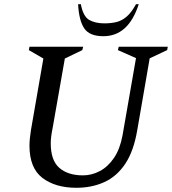

<svg xmlns="http://www.w3.org/2000/svg" viewBox="-20 -882 817 912"><path d="M343 10Q243 10 181.5 -37Q120 -84 120 -190Q120 -207 122 -225.5Q124 -244 127 -264L186 -604L117 -644L120 -660H375L371 -644L288 -604L230 -274Q226 -255 223.5 -236Q221 -217 221 -201Q221 -120 262 -84.5Q303 -49 374 -49Q416 -49 454.5 -69.5Q493 -90 521.5 -132Q550 -174 562 -239L626 -606L540 -644L544 -660H777L774 -644L691 -605L632 -264Q615 -164 575 -104Q535 -44 475.5 -17Q416 10 343 10ZM471 -710Q405 -710 380 -747.5Q355 -785 351 -862H364Q375 -804 403.5 -787.5Q432 -771 476 -771Q506 -771 532 -777Q558 -783 581 -802.5Q604 -822 626 -862H639Q590 -710 471 -710Z"/></svg>

Font: Spectral Medium
Style: Italic
Weight: 500
Italic angle: -10°
Designer: Jean-Baptiste Levee
Foundry: Production Type
Version: Version 2.001